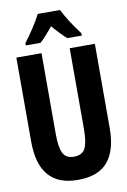

<svg xmlns="http://www.w3.org/2000/svg" viewBox="-101 -990 702 1060"><g transform="rotate(-10 250.0 -460.5)"><path d="M175 -771Q190 -783 209 -804.5Q228 -826 249 -851Q294 -798 326 -771H407V-784Q347 -863 313 -931H188Q174 -902 145 -857.5Q116 -813 93 -784V-771ZM470 -240V-714H329V-262Q329 -187 312.5 -153.5Q296 -120 248 -120Q205 -120 188 -152.5Q171 -185 171 -260V-714H30V-243Q30 10 248 10Q364 10 417 -54Q470 -118 470 -240Z"/></g></svg>

Font: Noto Sans Mono UI Condensed ExtraBold
Style: Regular
Weight: 800
Width: 3
Designer: Monotype Design team
Foundry: Monotype Imaging Inc.
Version: 1.000